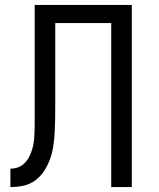

<svg xmlns="http://www.w3.org/2000/svg" viewBox="-20 -755 640 775"><path d="M22 0V-74Q36 -74 50 -78.5Q64 -83 75 -92.5Q86 -102 93.5 -114.5Q101 -127 106 -140.5Q111 -154 114 -168.5Q117 -183 118 -197.5Q119 -212 119.5 -226.5Q120 -241 120 -255Q120 -275 120 -295Q120 -315 120 -335V-735H512V0H429V-662H203V-335Q203 -334 203 -333Q203 -332 203 -332V-329Q203 -328 203 -328Q203 -328 203 -327V-324Q203 -324 203 -323.5Q203 -323 203 -323Q203 -296 202.5 -269.5Q202 -243 200.5 -216.5Q199 -190 195 -164Q191 -138 182 -113Q173 -88 158.5 -65.5Q144 -43 122.5 -27Q101 -11 75 -5.5Q49 0 22 0Z"/></svg>

Font: Bmono
Style: Regular
Weight: 400
Monospace: yes
Designer: Belleve Invis
Foundry: Belleve Invis
Version: Version 11.2.2; ttfautohint (v1.8.2)